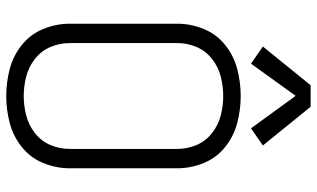

<svg xmlns="http://www.w3.org/2000/svg" viewBox="-220 -787 1015 615"><g transform="rotate(90 287.5 -479.5)"><path d="M184 -776 129 -814 253 -967H322L446 -814L391 -776L287 -919ZM288 8Q244 8 201.5 -3Q159 -14 124.5 -41.5Q90 -69 73 -110Q56 -151 56 -195V-540Q56 -584 73 -625Q90 -666 124.5 -693.5Q159 -721 201.5 -732Q244 -743 288 -743Q331 -743 373.5 -732Q416 -721 450.5 -693.5Q485 -666 502 -625Q519 -584 519 -540V-195Q519 -151 502 -110Q485 -69 450.5 -41.5Q416 -14 373.5 -3Q331 8 288 8ZM288 -48Q319 -48 350 -56Q381 -64 406.5 -84Q432 -104 444.5 -133.5Q457 -163 457 -195V-540Q457 -572 444.5 -601.5Q432 -631 406.5 -651Q381 -671 350 -679Q319 -687 288 -687Q256 -687 225 -679Q194 -671 168.5 -651Q143 -631 130.5 -601.5Q118 -572 118 -540V-195Q118 -163 130.5 -133.5Q143 -104 168.5 -84Q194 -64 225 -56Q256 -48 288 -48Z"/></g></svg>

Font: Jozsika Light
Style: Regular
Weight: 300
Monospace: yes
Designer: Belleve Invis
Foundry: Belleve Invis
Version: 2.1.0